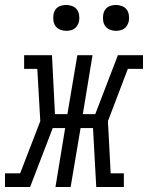

<svg xmlns="http://www.w3.org/2000/svg" viewBox="-60 -752 595 772"><path d="M-40 0V-55H21L102 -265L90 -475H37V-530H149L161 -293H211L251 -530H312L273 -293H323L414 -530H515V-475H454L374 -265L385 -55H438V0H327L314 -237H264L224 0H163L202 -237H152L61 0ZM406 -628Q394 -628 382.5 -632.5Q371 -637 364 -646Q357 -655 355 -667.5Q353 -680 355 -693Q356 -701 360.5 -709.5Q365 -718 372.5 -723Q380 -728 389 -730Q398 -732 406 -732Q419 -732 430.5 -727.5Q442 -723 449 -714Q456 -705 458 -692.5Q460 -680 458 -667Q456 -659 451.5 -650.5Q447 -642 439.5 -637Q432 -632 423.5 -630Q415 -628 406 -628ZM206 -628Q194 -628 182.5 -632.5Q171 -637 164 -646Q157 -655 155 -667.5Q153 -680 155 -693Q156 -701 160.5 -709.5Q165 -718 172.5 -723Q180 -728 189 -730Q198 -732 206 -732Q219 -732 230.5 -727.5Q242 -723 249 -714Q256 -705 258 -692.5Q260 -680 258 -667Q256 -659 251.5 -650.5Q247 -642 239.5 -637Q232 -632 223.5 -630Q215 -628 206 -628Z"/></svg>

Font: Iosevka Slab Light
Style: Italic
Weight: 300
Italic angle: -9°
Monospace: yes
Designer: Belleve Invis
Foundry: Belleve Invis
Version: Version 11.1.1; ttfautohint (v1.8.3)